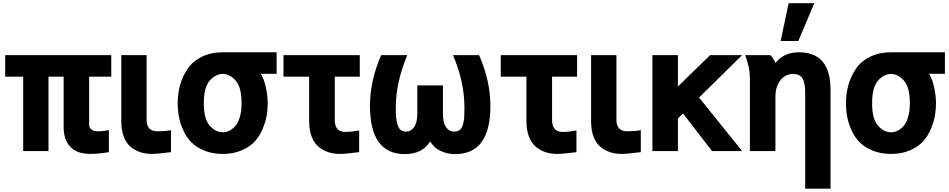

<svg xmlns="http://www.w3.org/2000/svg" viewBox="-20 -926 5820 1177"><path d="M11.7 -456.1V-587.9H662.1V-456.1H526.4V-160.2Q526.4 -143.6 541 -132.3Q555.7 -121.1 575.2 -121.1Q619.1 -121.1 647.5 -128.9V6.8Q581.1 17.6 534.2 17.6Q451.2 17.6 410.6 -26.4Q370.1 -70.3 370.1 -146.5V-456.1H277.3V0H122.1V-456.1Z M723.6 -182.6V-587.9H878.9V-191.4Q878.9 -121.1 945.3 -121.1Q990.2 -121.1 1028.3 -127.9V6.8Q942.4 17.6 911.1 17.6Q874 17.6 842.8 7.8Q811.5 -2 783.7 -23.4Q755.9 -44.9 739.7 -85.4Q723.6 -126 723.6 -182.6Z M1069.3 -293Q1069.3 -353.5 1085 -407.7Q1100.6 -461.9 1132.3 -507.3Q1164.1 -552.7 1219.2 -579.1Q1274.4 -605.5 1345.7 -605.5H1675.8V-473.6H1578.1Q1596.7 -447.3 1608.9 -394Q1621.1 -340.8 1621.1 -293Q1621.1 -253.9 1614.3 -215.3Q1607.4 -176.8 1588.9 -133.3Q1570.3 -89.8 1540.5 -57.6Q1510.7 -25.4 1460.4 -3.9Q1410.2 17.6 1345.7 17.6Q1282.2 17.6 1232.4 -2.9Q1182.6 -23.4 1152.3 -54.7Q1122.1 -85.9 1103 -128.4Q1084 -170.9 1076.7 -210.9Q1069.3 -251 1069.3 -293ZM1229.5 -293Q1229.5 -196.3 1265.6 -155.8Q1301.8 -115.2 1345.7 -115.2Q1364.3 -115.2 1382.3 -123Q1400.4 -130.9 1418.9 -149.4Q1437.5 -168 1449.2 -205.1Q1460.9 -242.2 1460.9 -293Q1460.9 -390.6 1424.8 -431.6Q1388.7 -472.7 1345.7 -472.7Q1301.8 -472.7 1265.6 -431.6Q1229.5 -390.6 1229.5 -293Z M1717.8 -456.1V-587.9H2185.5V-456.1H2032.2V-190.4Q2032.2 -117.2 2096.7 -117.2Q2132.8 -117.2 2181.6 -126V6.8Q2095.7 17.6 2063.5 17.6Q2027.3 17.6 1995.6 7.8Q1963.9 -2 1935.5 -23.9Q1907.2 -45.9 1891.1 -86.9Q1875 -127.9 1875 -184.6V-456.1Z M2248 -276.4Q2248 -430.7 2316.4 -587.9H2476.6Q2406.2 -419.9 2406.2 -264.6Q2406.2 -230.5 2408.2 -208Q2410.2 -185.5 2416.5 -163.1Q2422.9 -140.6 2436 -129.9Q2449.2 -119.1 2470.7 -119.1Q2499 -119.1 2518.6 -147Q2538.1 -174.8 2538.1 -229.5V-402.3H2695.3V-229.5Q2695.3 -173.8 2714.4 -146.5Q2733.4 -119.1 2763.7 -119.1Q2785.2 -119.1 2798.3 -129.4Q2811.5 -139.6 2817.9 -162.1Q2824.2 -184.6 2825.7 -206.5Q2827.1 -228.5 2827.1 -264.6Q2827.1 -425.8 2756.8 -587.9H2917Q2986.3 -429.7 2986.3 -276.4Q2986.3 18.6 2770.5 18.6Q2728.5 18.6 2695.8 5.4Q2663.1 -7.8 2648.4 -21.5Q2633.8 -35.2 2617.2 -56.6H2615.2Q2567.4 18.6 2461.9 18.6Q2248 18.6 2248 -276.4Z M3049.8 -456.1V-587.9H3517.6V-456.1H3364.3V-190.4Q3364.3 -117.2 3428.7 -117.2Q3464.8 -117.2 3513.7 -126V6.8Q3427.7 17.6 3395.5 17.6Q3359.4 17.6 3327.6 7.8Q3295.9 -2 3267.6 -23.9Q3239.3 -45.9 3223.1 -86.9Q3207 -127.9 3207 -184.6V-456.1Z M3603.5 -182.6V-587.9H3758.8V-191.4Q3758.8 -121.1 3825.2 -121.1Q3870.1 -121.1 3908.2 -127.9V6.8Q3822.3 17.6 3791 17.6Q3753.9 17.6 3722.7 7.8Q3691.4 -2 3663.6 -23.4Q3635.7 -44.9 3619.6 -85.4Q3603.5 -126 3603.5 -182.6Z M3979.5 0V-587.9H4135.7V-395.5L4333 -587.9H4529.3L4265.6 -328.1L4529.3 0H4344.7L4167 -230.5L4135.7 -199.2V0Z M4547.9 -587.9H4703.1Q4723.6 -565.4 4732.4 -541H4734.4Q4786.1 -605.5 4877 -605.5Q5071.3 -605.5 5071.3 -377V230.5H4916V-358.4Q4916 -418.9 4898.9 -445.8Q4881.8 -472.7 4842.8 -472.7Q4793.9 -472.7 4763.7 -433.1Q4733.4 -393.6 4733.4 -334V0H4577.1V-449.2Q4577.1 -511.7 4547.9 -587.9ZM4765.6 -674.8 4814.5 -906.2H4971.7L4874 -674.8Z M5166 -293Q5166 -353.5 5181.6 -407.7Q5197.3 -461.9 5229 -507.3Q5260.7 -552.7 5315.9 -579.1Q5371.1 -605.5 5442.4 -605.5H5772.5V-473.6H5674.8Q5693.4 -447.3 5705.6 -394Q5717.8 -340.8 5717.8 -293Q5717.8 -253.9 5710.9 -215.3Q5704.1 -176.8 5685.5 -133.3Q5667 -89.8 5637.2 -57.6Q5607.4 -25.4 5557.1 -3.9Q5506.8 17.6 5442.4 17.6Q5378.9 17.6 5329.1 -2.9Q5279.3 -23.4 5249 -54.7Q5218.8 -85.9 5199.7 -128.4Q5180.7 -170.9 5173.3 -210.9Q5166 -251 5166 -293ZM5326.2 -293Q5326.2 -196.3 5362.3 -155.8Q5398.4 -115.2 5442.4 -115.2Q5460.9 -115.2 5479 -123Q5497.1 -130.9 5515.6 -149.4Q5534.2 -168 5545.9 -205.1Q5557.6 -242.2 5557.6 -293Q5557.6 -390.6 5521.5 -431.6Q5485.4 -472.7 5442.4 -472.7Q5398.4 -472.7 5362.3 -431.6Q5326.2 -390.6 5326.2 -293Z"/></svg>

Font: Gothic A1 Black
Style: Regular
Weight: 900
Version: Version 2.50